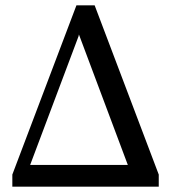

<svg xmlns="http://www.w3.org/2000/svg" viewBox="-20 -696 640 716"><path d="M26 0V-45L265 -676H333L572 -45V0H487L264 -595H280L273 -561L62 0ZM49 0V-81H531V0Z"/></svg>

Font: Source Serif 4 18pt
Style: Regular
Weight: 400
Designer: Frank Grießhammer
Foundry: Adobe Systems Incorporated
Version: Version 4.004;hotconv 1.0.116;makeotfexe 2.5.65601